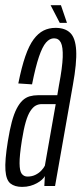

<svg xmlns="http://www.w3.org/2000/svg" viewBox="-29 -711 311 734"><path d="M55.5 3.5Q72.5 3.5 86.8 -0.5Q101 -4.5 112.2 -10.8Q123.5 -17 131.2 -24Q139 -31 142.5 -38L140.5 0H181.5L249.5 -385.5Q265 -471 262.2 -518.2Q259.5 -565.5 239.8 -585Q220 -604.5 183.5 -604.5Q158 -604.5 137.5 -594.2Q117 -584 99.5 -560.5Q82 -537 67.8 -495.8Q53.5 -454.5 41 -392L93.5 -388.5Q107 -456 120 -494.2Q133 -532.5 147 -548.5Q161 -564.5 177.5 -564.5Q195.5 -564.5 203.8 -548Q212 -531.5 210.8 -492.5Q209.5 -453.5 196.5 -385.5L190 -347H116Q99.5 -347 84.5 -342.8Q69.5 -338.5 57.2 -327Q45 -315.5 34.8 -295.8Q24.5 -276 16.2 -245.2Q8 -214.5 1 -171Q-11 -97 -8.2 -59.8Q-5.5 -22.5 11 -9.5Q27.5 3.5 55.5 3.5ZM76 -36Q62.5 -36 54.2 -46.5Q46 -57 45.8 -86.5Q45.5 -116 54.5 -173.5Q61.5 -217.5 69.5 -245Q77.5 -272.5 87.5 -287.2Q97.5 -302 108 -307.5Q118.5 -313 130.5 -313H184L142.5 -77.5Q138 -68.5 128.8 -58.8Q119.5 -49 106.2 -42.5Q93 -36 76 -36ZM199.5 -623.5H227L204 -691H164.5Z"/></svg>

Font: Anybody ExtraCondensed Light
Style: Italic
Weight: 300
Width: 2
Italic angle: -10°
Version: Version 1.113;gftools[0.9.25]